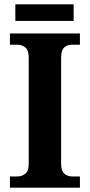

<svg xmlns="http://www.w3.org/2000/svg" viewBox="-20 -869 415 889"><path d="M26 0V-52H61Q81 -52 97 -64.5Q113 -77 113 -110V-601Q113 -637 97 -649.5Q81 -662 61 -662H26V-714H350V-662H314Q291 -662 277 -649Q263 -636 263 -600V-111Q263 -78 278 -65Q293 -52 314 -52H350V0ZM51 -772V-849H321V-772Z"/></svg>

Font: Noto Serif Khmer SemiCondensed
Style: Bold
Weight: 700
Width: 4
Designer: Danh Hong and the Monotype Design Team
Foundry: Monotype Imaging Inc.
Version: Version 2.004; ttfautohint (v1.8.4.7-5d5b)